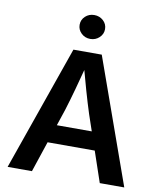

<svg xmlns="http://www.w3.org/2000/svg" viewBox="-100 -1023 919 1101"><g transform="rotate(10 360.0 -472.0)"><path d="M20.5 0 275.4 -727.5H440.4L699.7 0H557.1L428.2 -378.9Q409.2 -438 388.4 -510.5Q367.7 -583 342.3 -677.2H371.6Q346.7 -582.5 326.7 -509.5Q306.6 -436.5 288.6 -378.9L162.1 0ZM169.4 -178.7V-284.2H550.3V-178.7ZM359.4 -804.7Q328.6 -804.7 307.1 -825.2Q285.6 -845.7 285.6 -874.5Q285.6 -903.8 307.1 -923.8Q328.6 -943.8 359.4 -943.8Q390.1 -943.8 411.9 -923.8Q433.6 -903.8 433.6 -874.5Q433.6 -845.7 411.9 -825.2Q390.1 -804.7 359.4 -804.7Z"/></g></svg>

Font: Inter 18pt SemiBold
Style: Regular
Weight: 600
Designer: Rasmus Andersson
Foundry: rsms
Version: Version 4.001;git-66647c0bb